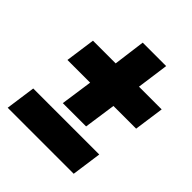

<svg xmlns="http://www.w3.org/2000/svg" viewBox="-187 -790 909 909"><g transform="rotate(45 268.0 -335.0)"><path d="M32 -150H474L453 0H11ZM380 -510H532L511 -360H359L336 -200H180L203 -360H51L72 -510H224L245 -670H402Z"/></g></svg>

Font: FiraGO Heavy
Style: Italic
Weight: 900
Italic angle: -8°
Designer: bBox Type GmbH
Foundry: bBox Type GmbH
Version: Version 1.001